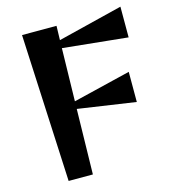

<svg xmlns="http://www.w3.org/2000/svg" viewBox="-116 -885 876 979"><g transform="rotate(-15 322.5 -395.0)"><path d="M88 -780H270L268 -705L610 -790V-628L267 -663L261 -384L565 -458V-299L260 -344L253 0H125Z"/></g></svg>

Font: Tiejili SC
Style: Regular
Weight: 400
Designer: Buernia
Foundry: Ershou Xiaoxi Press
Version: Version 1.100